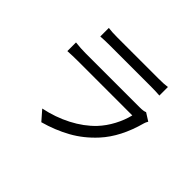

<svg xmlns="http://www.w3.org/2000/svg" viewBox="-160 -1012 1319 1319"><g transform="rotate(45 500.0 -352.0)"><path d="M321 -740H714Q775 -740 805 -745V-662Q769 -665 713 -665H321Q271 -665 231 -662V-745Q264 -740 321 -740ZM865 -452Q817 -275 719 -168Q645 -87 555.5 -37.5Q466 12 361 41L299 -30Q405 -52 496 -99Q587 -146 651 -213Q694 -259 725 -317.5Q756 -376 770 -434H239Q194 -434 142 -431V-515Q196 -509 239 -509H766Q806 -509 821 -517L878 -481Q868 -464 865 -452Z"/></g></svg>

Font: Noto Sans SC
Style: Regular
Weight: 400
Designer: Ryoko NISHIZUKA ____ (kana & ideographs); Paul D. Hunt (Latin, Greek & Cyrillic); Wenlong ZHANG ___ (bopomofo); Sandoll 
Foundry: Adobe Systems Incorporated
Version: Version 1.004